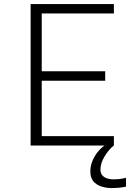

<svg xmlns="http://www.w3.org/2000/svg" viewBox="-20 -720 690 950"><path d="M131.5 0V-700H543.5V-653.5H186.5V-367.5H500.5V-320.5H186.5V-46.5H543.5V0ZM603.5 159.5V203.5Q589.5 206.5 571.8 208.5Q554 210.5 533 210.5Q505 210.5 480.8 202.5Q456.5 194.5 441.8 176.8Q427 159 427 128.5Q427 102 437 77.2Q447 52.5 463.2 32.2Q479.5 12 497.5 0H543Q517 21 497 54.5Q477 88 477 119Q477 137 486.5 147.8Q496 158.5 510.5 163Q525 167.5 540 167.5Q553 167.5 564.8 166.5Q576.5 165.5 586.5 163.5Q596.5 161.5 603.5 159.5Z"/></svg>

Font: Trispace Thin ExtraLight
Style: Regular
Weight: 250
Version: Version 1.210